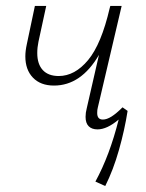

<svg xmlns="http://www.w3.org/2000/svg" viewBox="-20 -430 490 644"><path d="M408 -58Q398 6 379 73Q360 140 333 194L300 179Q348 91 378 -29Q339 4 307 4Q288 4 277.5 -6.5Q267 -17 267 -38Q267 -52 271 -67L312 -246Q252 -143 161 -143Q116 -143 90.5 -169.5Q65 -196 65 -241Q65 -259 70 -282L97 -410H135L109 -290Q105 -271 105 -252Q105 -215 123.5 -195Q142 -175 177 -175Q231 -175 275.5 -228.5Q320 -282 348 -403L350 -410H388L308 -69Q306 -62 306 -51Q306 -29 325 -29Q338 -29 354 -39Q370 -49 391 -70Z"/></svg>

Font: Ysabeau Light
Style: Italic
Weight: 300
Italic angle: -12°
Designer: Christian Thalmann (Catharsis Fonts)
Version: Version 0.003